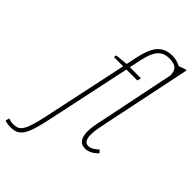

<svg xmlns="http://www.w3.org/2000/svg" viewBox="-432 -852 1174 1174"><g transform="rotate(45 155.0 -265.0)"><path d="M-80 240C-6 240 20 203 55 40L172 -511H267L272 -536H177L192 -608C212 -701 241 -745 309 -745C365 -745 386 -726 388 -676L289 -194C279 -149 271 -109 271 -76C271 -16 295 10 334 10C367 10 393 -7 418 -32L402 -49C379 -28 359 -15 337 -15C312 -15 299 -36 299 -76C299 -109 308 -152 317 -194L436 -767L430 -768L383 -752C361 -763 340 -770 312 -770C226 -770 188 -717 164 -608L149 -536L67 -528L64 -511H144L27 40C-5 189 -26 215 -80 215C-94 215 -112 212 -123 207L-130 232C-117 237 -98 240 -80 240Z"/></g></svg>

Font: Noto Serif SemiCondensed Thin
Style: Italic
Weight: 100
Width: 4
Italic angle: -12°
Designer: Monotype Design Team
Foundry: Monotype Imaging Inc.
Version: Version 2.013